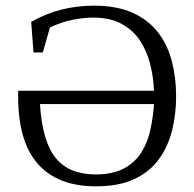

<svg xmlns="http://www.w3.org/2000/svg" viewBox="-20 -648 685 677"><path d="M318 9Q184 9 114 -69.5Q44 -148 44 -308Q44 -313 44 -318.5Q44 -324 44 -328H523Q521 -378 509 -424Q497 -470 472.5 -506.5Q448 -543 407.5 -564.5Q367 -586 308 -586Q277 -586 237.5 -578.5Q198 -571 156 -551L131 -463H98L90 -571Q141 -600 196 -614Q251 -628 311 -628Q392 -628 447.5 -603Q503 -578 537 -534Q571 -490 586 -432Q601 -374 601 -309Q601 -246 587 -189Q573 -132 540.5 -87Q508 -42 453.5 -16.5Q399 9 318 9ZM317 -33Q379 -33 418 -54.5Q457 -76 479 -111.5Q501 -147 510.5 -191.5Q520 -236 523 -281H121Q129 -150 176 -91.5Q223 -33 317 -33Z"/></svg>

Font: Manuale Light
Style: Regular
Weight: 300
Designer: Eduardo Tunni / Pablo Cosgaya
Foundry: Eduardo Tunni / Pablo Cosgaya
Version: Version 1.002